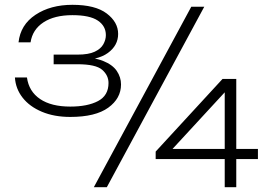

<svg xmlns="http://www.w3.org/2000/svg" viewBox="-20 -778 1114 798"><path d="M57 -602Q65 -675 127.5 -716.5Q190 -758 281 -758Q376 -758 423.5 -722Q471 -686 471 -637Q471 -589 428.5 -558Q386 -527 300 -527V-540Q368 -541 408 -525Q448 -509 465.5 -483Q483 -457 483 -427Q483 -369 430 -330.5Q377 -292 272 -292Q205 -292 154 -313.5Q103 -335 74 -372Q45 -409 42 -456H92Q100 -398 146.5 -366.5Q193 -335 272 -335Q344 -335 387.5 -358Q431 -381 431 -433Q431 -465 404.5 -488Q378 -511 302 -511H203V-551H302Q348 -551 373.5 -563Q399 -575 409.5 -594Q420 -613 420 -632Q420 -670 386.5 -692.5Q353 -715 281 -715Q206 -715 160.5 -685Q115 -655 107 -602ZM775 -750H829L424 0H370ZM962 -450V0H914V-431L946 -429L674 -134L667 -159H1052V-117H627V-148L905 -450Z"/></svg>

Font: Unbounded ExtraLight
Style: Regular
Weight: 250
Designer: Luke Prowse, Jean-Baptiste Morizot, Fátima Lázaro, Florian Runge
Foundry: NaN
Version: Version 1.701;gftools[0.9.28.dev5+ged2979d]